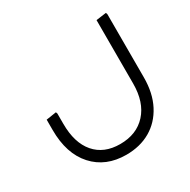

<svg xmlns="http://www.w3.org/2000/svg" viewBox="-137 -493 847 855"><g transform="rotate(-30 286.5 -65.5)"><path d="M277 231Q172 231 109.5 162Q47 93 47 -29H102Q102 69 148 122.5Q194 176 277 176Q362 176 411.5 121.5Q461 67 461 -29H516Q516 52 485.5 110.5Q455 169 401.5 200Q348 231 277 231ZM47 -29V-82L99 -90L102 -82V-29ZM461 -29V-355L513 -362L516 -354V-29Z"/></g></svg>

Font: Fustat Light
Style: Regular
Weight: 300
Designer: Mohamed Gaber, Khaled Hosny, Laura Garcia Mut
Foundry: Kief Type Foundry, Alif Type Foundry, Hard Type Foundry
Version: Version 1.007